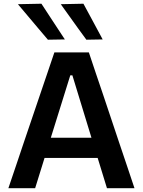

<svg xmlns="http://www.w3.org/2000/svg" viewBox="-20 -988 749 1008"><path d="M24 0Q43.5 -57.5 65 -121Q86.5 -184.5 105.5 -241.5L188.5 -486Q211 -552.5 229.2 -605.8Q247.5 -659 265.5 -713H446.5Q465 -657 483 -604Q501 -551 523 -486L605 -241Q625 -182 646 -119.5Q667 -57 686 0H541.5Q523.5 -58.5 504.5 -120.5Q485.5 -182.5 468.5 -237.5L360 -592.5H349L239.5 -241.5Q221.5 -184 202.2 -121.2Q183 -58.5 164.5 0ZM182.5 -159 196.5 -265H529.5L541 -159ZM231.5 -779.5Q206 -809.5 180 -840.2Q154 -871 127.8 -902.2Q101.5 -933.5 74 -966L197.5 -968.5Q228 -921.5 258.8 -874.8Q289.5 -828 320.5 -781ZM433.5 -779.5Q411.5 -809.5 389.2 -840.2Q367 -871 344.8 -902.2Q322.5 -933.5 299 -966L418 -968.5Q443.5 -921.5 468.5 -875Q493.5 -828.5 519 -781Z"/></svg>

Font: Commissioner Thin SemiBold
Style: Regular
Weight: 600
Version: Version 1.000